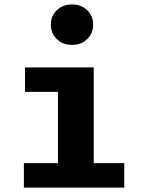

<svg xmlns="http://www.w3.org/2000/svg" viewBox="-20 -850 655 870"><path d="M306.7 -829.7Q348.7 -829.7 375.4 -803.6Q402.1 -777.4 402.1 -738.5Q402.1 -699.5 375.4 -673.1Q348.7 -646.7 306.7 -646.7Q264.1 -646.7 237.2 -673.1Q210.3 -699.5 210.3 -738.5Q210.3 -777.4 237.2 -803.6Q264.1 -829.7 306.7 -829.7ZM404.6 -544.6V-110.8H543.1V0H88.2V-110.8H242.6V-433.8H93.3V-544.6Z"/></svg>

Font: Fira Code
Style: Bold
Weight: 700
Monospace: yes
Designer: Carrois Corporate, Edenspiekermann AG, Nikita Prokopov
Foundry: Carrois Corporate, Edenspiekermann AG, Nikita Prokopov
Version: Version 6.000; ttfautohint (v1.8.2) -l 8 -r 50 -G 200 -x 14 